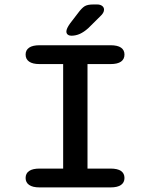

<svg xmlns="http://www.w3.org/2000/svg" viewBox="-20 -816 659 836"><path d="M152.5 0Q122 0 106.8 -10.8Q91.5 -21.5 91.5 -41Q91.5 -61 106.8 -71.5Q122 -82 152.5 -82H255V-537H152.5Q122 -537 106.8 -547.8Q91.5 -558.5 91.5 -578.5Q91.5 -598 106.8 -608.5Q122 -619 152.5 -619H461Q492 -619 507 -608.5Q522 -598 522 -578.5Q522 -558.5 507 -547.8Q492 -537 461 -537H361V-82H461Q492 -82 507 -71.5Q522 -61 522 -41Q522 -21.5 507 -10.8Q492 0 461 0ZM290.5 -660.5Q281.5 -660.5 275.2 -665.2Q269 -670 269 -679Q269 -691.5 285.5 -714.5L320 -759.5Q336 -781 348.5 -788.8Q361 -796.5 385.5 -796.5H403.5Q416.5 -796.5 424.8 -790.2Q433 -784 433 -774Q433 -760 416.5 -745L364.5 -693.5Q345.5 -676.5 327.8 -668.5Q310 -660.5 290.5 -660.5Z"/></svg>

Font: Sono ExtraLight Monospace Medium
Style: Regular
Weight: 500
Version: Version 2.112